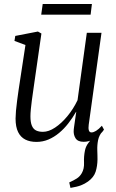

<svg xmlns="http://www.w3.org/2000/svg" viewBox="-20 -701 582 962"><path d="M333 240.5 327 213Q349.5 203 364.8 193.2Q380 183.5 389.5 167Q402.5 145 401 113.5Q399.5 82 406 51.5Q410.5 30.5 424.5 13Q438.5 -4.5 446.5 -15.5L495.5 -45.5Q476.5 -24 471.5 1Q466.5 26 467.5 52.5Q468 64 468.2 75.8Q468.5 87.5 468.5 98Q468 132 459 159.8Q450 187.5 421 208.5Q405 220 385.8 227.5Q366.5 235 333 240.5ZM162.5 10Q130 10 106.8 -1.8Q83.5 -13.5 70.8 -39.2Q58 -65 58 -107Q58 -121.5 60 -145.5Q62 -169.5 65.8 -197Q69.5 -224.5 73 -249Q76.5 -273.5 79 -288.5L107.5 -475.5L52.5 -496L56.5 -521L170 -543L187.5 -533L151.5 -282.5Q149 -264.5 145.8 -242.2Q142.5 -220 139.5 -197.2Q136.5 -174.5 134.5 -153.8Q132.5 -133 132.5 -118Q132.5 -88 139.8 -71Q147 -54 161 -47.2Q175 -40.5 195 -40.5Q224 -40.5 256 -61.8Q288 -83 317.8 -119Q347.5 -155 368.5 -199L415 -536.5H488.5L424.5 -76Q422 -58 425.2 -47.8Q428.5 -37.5 438.5 -37.5Q448.5 -37.5 461.5 -45.5Q474.5 -53.5 490.5 -71L501 -51.5Q495.5 -42 480.8 -27.5Q466 -13 445 -1.8Q424 9.5 399 9.5Q369.5 9.5 358.2 -8.8Q347 -27 349.5 -51.5Q349.5 -54 351 -64.2Q352.5 -74.5 354.5 -88.5Q356.5 -102.5 358.5 -116.5Q360.5 -130.5 362 -140L361 -140.5Q343.5 -110 322.2 -82.8Q301 -55.5 276 -34.8Q251 -14 222.8 -2Q194.5 10 162.5 10ZM194 -681H440.5L434 -627.5H186.5Z"/></svg>

Font: Merriweather 72pt Light
Style: Italic
Weight: 300
Italic angle: -7.8°
Version: Version 2.101